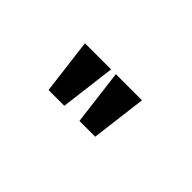

<svg xmlns="http://www.w3.org/2000/svg" viewBox="5 -1048 839 839"><g transform="rotate(45 425.0 -628.5)"><path d="M227.5 -757H389L357 -500H259.5ZM418.5 -757H580L548 -500H450.5Z"/></g></svg>

Font: League Mono Wide
Style: Bold
Weight: 700
Width: 8
Designer: Tyler Finck
Foundry: The League of Moveable Type / Tyler Finck
Version: Version 2.210